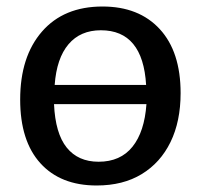

<svg xmlns="http://www.w3.org/2000/svg" viewBox="-20 -560 616 590"><path d="M295 -540Q407 -540 471 -470.5Q535 -401 535 -274Q535 -187 504 -123.5Q473 -60 415.5 -25Q358 10 277 10Q166 10 104 -58.5Q42 -127 42 -254Q42 -386 109 -463Q176 -540 295 -540ZM290 -467Q227 -467 190.5 -424Q154 -381 148 -299H429Q419 -467 290 -467ZM283 -63Q350 -63 387 -109Q424 -155 430 -240H146Q150 -150 185 -106.5Q220 -63 283 -63Z"/></svg>

Font: Bitter Medium
Style: Regular
Weight: 500
Designer: Sol Matas, and Bitter project Authors
Foundry: Sol Matas
Version: Version 2.001